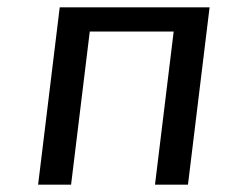

<svg xmlns="http://www.w3.org/2000/svg" viewBox="-20 -504 617 524"><path d="M493 0 552 -484H143L84 0H174L225 -418H454L403 0Z"/></svg>

Font: Gamestation Text
Style: Italic
Weight: 400
Designer: Jonas Hecksher
Foundry: Jonas Hecksher, Playtypeª, e-types AS
Version: Version 1.003